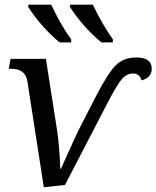

<svg xmlns="http://www.w3.org/2000/svg" viewBox="-20 -786 664 815"><path d="M96.2 -440.9Q87.9 -494.1 26.9 -494.1H17.1L24.9 -536.1H174.8L221.2 -240.2Q232.4 -168 235.8 -69.8H238.8Q303.2 -215.8 328.1 -262.2L388.2 -378.9Q439.5 -478 472.4 -510Q505.4 -542 559.1 -542Q624 -542 624 -494.1Q624 -457 581.1 -444.8Q572.3 -474.1 544.9 -474.1Q518.6 -474.1 498.3 -451.4Q478 -428.7 439 -354L255.9 -1L166 8.8ZM459 -606H410.2Q332 -671.4 277.3 -755.9V-766.1H374Q413.1 -684.1 459 -619.1ZM282.2 -606H232.9Q154.8 -671.4 100.1 -755.9V-766.1H197.3Q239.7 -676.8 282.2 -619.1Z"/></svg>

Font: Droid Serif
Style: Italic
Weight: 400
Italic angle: -12°
Designer: Monotype Design team
Foundry: Monotype Imaging Inc.
Version: Version 1.03